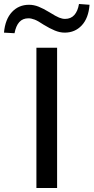

<svg xmlns="http://www.w3.org/2000/svg" viewBox="-101 -945 470 965"><path d="M82 0V-705H186V0ZM-28 -778 -81 -781Q-75 -848 -41 -884.5Q-7 -921 45 -921Q69 -921 93 -911.5Q117 -902 148 -883Q180 -863 196 -856.5Q212 -850 226 -850Q255 -850 272.5 -869.5Q290 -889 296 -925L349 -921Q344 -854 310 -817.5Q276 -781 224 -781Q200 -781 174.5 -791.5Q149 -802 118 -821Q90 -840 73 -846.5Q56 -853 42 -853Q13 -853 -4 -834Q-21 -815 -28 -778Z"/></svg>

Font: Nunito Sans 12pt ExtraLight 12pt SemiBold
Style: Regular
Weight: 600
Version: Version 3.101;gftools[0.9.27]